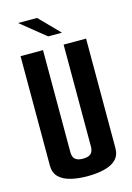

<svg xmlns="http://www.w3.org/2000/svg" viewBox="-119 -834 621 900"><g transform="rotate(-15 192.0 -384.0)"><path d="M191 5Q146 5 110 -4Q74 -13 53.5 -33.5Q33 -54 33 -89V-620H142V-123Q142 -112 146 -102Q150 -92 161 -86Q172 -80 191 -80Q212 -80 223 -86Q234 -92 238 -102.5Q242 -113 242 -123V-620H351V-89Q351 -54 330.5 -33.5Q310 -13 273.5 -4Q237 5 191 5ZM182 -676 62 -773H154L249 -676Z"/></g></svg>

Font: Smooch Sans
Style: Bold
Weight: 700
Designer: Robert E. Leuschke
Foundry: Robert E. Leuschke
Version: Version 1.010